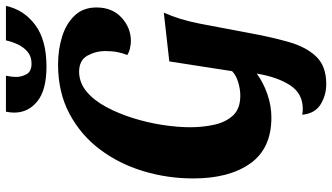

<svg xmlns="http://www.w3.org/2000/svg" viewBox="-250 -640 1091 630"><g transform="rotate(-90 295.0 -325.5)"><path d="M224 20Q122 20 73 -49.5Q24 -119 24 -236Q24 -321 48 -400.5Q72 -480 119.5 -543Q167 -606 237 -643Q307 -680 398 -680Q446 -680 488.5 -667Q531 -654 558 -626Q585 -598 585 -554Q585 -502 551.5 -471.5Q518 -441 475 -441Q464 -441 451 -444Q438 -447 429 -453Q435 -467 438.5 -485Q442 -503 442 -526Q442 -556 427 -583.5Q412 -611 373 -611Q337 -610 308.5 -586Q280 -562 258.5 -522Q237 -482 222 -434Q207 -386 199.5 -337Q192 -288 192 -247Q192 -204 200.5 -166.5Q209 -129 231 -105.5Q253 -82 296 -82Q317 -82 340 -89Q363 -96 376 -109L408 -315L568 -333Q545 -282 532 -215.5Q519 -149 502 -57Q488 20 471.5 77.5Q455 135 423.5 167.5Q392 200 334 200Q297 200 267 181.5Q237 163 233 121Q241 123 252 123Q303 123 330 81Q357 39 368 -28Q338 -6 300 7Q262 20 224 20ZM391 -718Q314 -718 277 -748Q240 -778 240 -824Q240 -836 243 -851H361Q359 -841 358 -833Q357 -825 357 -818Q357 -800 366 -783.5Q375 -767 401 -767Q424 -767 439.5 -780Q455 -793 464 -812.5Q473 -832 477 -851H590Q578 -793 528.5 -755.5Q479 -718 391 -718Z"/></g></svg>

Font: Sansita Swashed SemiBold
Style: Regular
Weight: 600
Designer: Pablo Cosgaya
Foundry: Omnibus-Type
Version: Version 1.003; ttfautohint (v1.8.3)